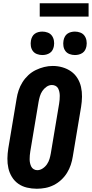

<svg xmlns="http://www.w3.org/2000/svg" viewBox="-20 -1151 564 1179"><path d="M206 8Q175 8 145.5 1Q116 -6 92.5 -22.5Q69 -39 53.5 -64Q38 -89 31.5 -118Q25 -147 25.5 -178Q26 -209 31 -240L82 -545Q86 -571 94.5 -596.5Q103 -622 118 -646Q133 -670 154 -689.5Q175 -709 200 -721Q225 -733 251 -739.5Q277 -746 304 -746Q335 -746 364 -737.5Q393 -729 416.5 -712.5Q440 -696 455.5 -671Q471 -646 477.5 -617Q484 -588 483.5 -557Q483 -526 478 -495L427 -190Q423 -164 414.5 -138.5Q406 -113 391.5 -89.5Q377 -66 356 -46.5Q335 -27 310 -14.5Q285 -2 258.5 3Q232 8 206 8ZM209 -106Q226 -106 242 -116.5Q258 -127 268.5 -142.5Q279 -158 284 -175Q289 -192 292 -209L343 -514Q345 -526 346 -538Q347 -550 347 -562.5Q347 -575 344.5 -586.5Q342 -598 337 -608Q332 -618 321.5 -623.5Q311 -629 299 -629Q281 -629 265.5 -618Q250 -607 240 -592Q230 -577 225 -560Q220 -543 217 -526L166 -221Q164 -209 163 -197Q162 -185 162 -173Q162 -161 164.5 -149.5Q167 -138 172 -128Q177 -118 187 -112Q197 -106 209 -106ZM440 -813Q423 -813 407 -819Q391 -825 381.5 -838Q372 -851 369.5 -868Q367 -885 370 -902Q372 -914 378 -925.5Q384 -937 394 -944Q404 -951 416 -954Q428 -957 440 -957Q457 -957 473 -951Q489 -945 498.5 -932Q508 -919 511 -902Q514 -885 511 -868Q509 -856 503 -844.5Q497 -833 486.5 -826Q476 -819 464 -816Q452 -813 440 -813ZM240 -813Q223 -813 207 -819Q191 -825 181.5 -838Q172 -851 169.5 -868Q167 -885 170 -902Q172 -914 178 -925.5Q184 -937 194 -944Q204 -951 216 -954Q228 -957 240 -957Q257 -957 273 -951Q289 -945 298.5 -932Q308 -919 311 -902Q314 -885 311 -868Q309 -856 303 -844.5Q297 -833 286.5 -826Q276 -819 264 -816Q252 -813 240 -813ZM224 -1049V-1131H524V-1049Z"/></svg>

Font: Iosevka Curly Heavy Oblique
Style: Regular
Weight: 900
Italic angle: -9°
Monospace: yes
Designer: Belleve Invis
Foundry: Belleve Invis
Version: Version 11.1.0; ttfautohint (v1.8.3)